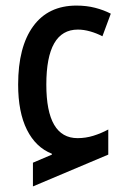

<svg xmlns="http://www.w3.org/2000/svg" viewBox="-20 -570 442 688"><path d="M98 98V13L166 -16V-19Q108 -42 76.5 -105Q45 -168 45 -267Q45 -402 99 -476Q153 -550 254 -550Q290 -550 321 -542Q352 -534 377 -521L347 -440Q326 -451 303 -457.5Q280 -464 259 -464Q146 -464 146 -267Q146 -75 258 -75Q287 -75 314.5 -83.5Q342 -92 368 -106V-16Z"/></svg>

Font: Noto Sans Georgian Condensed Medium
Style: Regular
Weight: 500
Width: 3
Designer: Monotype Design Team, Akaki Razmadze
Foundry: Google LLC
Version: Version 2.005; ttfautohint (v1.8.4.7-5d5b)